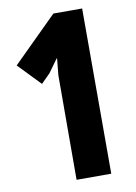

<svg xmlns="http://www.w3.org/2000/svg" viewBox="-90 -869 659 927"><g transform="rotate(-10 239.5 -405.0)"><path d="M379 -810V0H209L210 -512L218 -594H216L169 -529L125 -485L20 -594L238 -810Z"/></g></svg>

Font: Sinkin Sans 700 Bold
Style: Bold
Weight: 700
Designer: Keith Bates
Foundry: K-Type
Version: Sinkin Sans (version 1.0)  by Keith Bates   •   © 2014   www